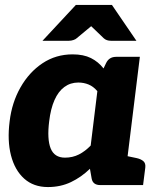

<svg xmlns="http://www.w3.org/2000/svg" viewBox="-20 -749 651 777"><path d="M174 8Q116 8 78 -26Q40 -60 24.5 -120Q9 -180 19 -258Q28 -334 63 -395.5Q98 -457 152 -493Q206 -529 274 -529Q318 -529 348 -514Q378 -499 399 -472L409 -493Q421 -519 450 -519H546L482 0H386Q356 0 351 -26L344 -66Q309 -32 267 -12Q225 8 174 8ZM243 -111Q274 -111 299.5 -124Q325 -137 347 -160L374 -380Q358 -399 338.5 -407Q319 -415 297 -415Q265 -415 240.5 -397Q216 -379 200.5 -344Q185 -309 179 -258Q170 -186 185 -148.5Q200 -111 243 -111ZM462 0 491 -118 534 -109Q551 -105 560.5 -96.5Q570 -88 568 -71L559 0ZM152 -584 287 -729H433L532 -584H429Q411 -584 400 -594L349 -643L290 -594Q286 -590 277 -587Q268 -584 259 -584Z"/></svg>

Font: Aleo Black
Style: Italic
Weight: 900
Italic angle: -7°
Designer: Alessio Laiso
Foundry: Alessio Laiso
Version: Version 2.001;gftools[0.9.29]